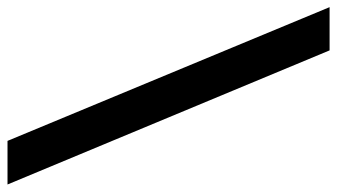

<svg xmlns="http://www.w3.org/2000/svg" viewBox="-230 -560 919 524"><g transform="rotate(-90 230.0 -298.5)"><path d="M-12 -738 354 141H472L107 -738Z"/></g></svg>

Font: Roboto Serif 36pt
Style: Bold
Weight: 700
Version: Version 1.008